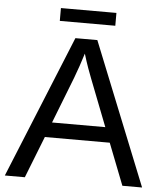

<svg xmlns="http://www.w3.org/2000/svg" viewBox="-56 -875 780 924"><g transform="rotate(5 333.5 -413.0)"><path d="M177.7 -201.2 98.6 0H2L282.7 -688H388.7L665 0H569.8L491.2 -201.2ZM334.5 -617.7Q326.2 -590.3 314.7 -556.9Q303.2 -523.4 293.5 -498L206.1 -273.9H463.4L375 -501Q368.2 -518.1 356.9 -549.3Q345.7 -580.6 334.5 -617.7ZM200.7 -826.2H468.8V-764.2H200.7Z"/></g></svg>

Font: Arimo
Style: Regular
Weight: 400
Designer: Steve Matteson
Foundry: Monotype Imaging Inc.
Version: Version 1.33